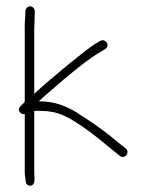

<svg xmlns="http://www.w3.org/2000/svg" viewBox="-20 -578 472 606"><path d="M75.1 -558C67.2 -558 60.1 -550.9 60.1 -543V-537C60.1 -520.3 57.1 -507.8 58.1 -483V-256C56.1 -254.7 54.4 -253 53.1 -251L45.1 -243C31.4 -230.5 46 -215 58.1 -218V-33C58.1 -27.7 58.8 -21.7 60.1 -15L61.1 -5C61.1 2.7 69 9.4 77.1 8C93.2 5.1 88.1 -16.7 88.1 -33V-228H108.1C134.9 -228 158.8 -223.3 179.8 -213.9C229 -192 290.2 -142.1 339.5 -101L358.5 -86C373.5 -73.7 392.2 -97 376.5 -110L358.5 -124C318.5 -157.3 287 -181.7 235.7 -214C193.6 -243.3 151.1 -258 108.1 -258H102.5C108.4 -264 116.2 -271.2 126.1 -279.5C146.5 -296.7 178.2 -325.2 199.7 -342.5C225 -362.9 261.3 -393.6 295.5 -413L311.5 -423C330.2 -434.2 311.7 -458.1 296.5 -449L279.5 -439C250.8 -421.2 136.2 -327.1 88.1 -282V-484L89.7 -537V-543C89.7 -550.9 83 -558 75.1 -558Z"/></svg>

Font: MewTooHand
Style: Condensed
Weight: 400
Designer: Mew Too, Robert Jablonski
Version: Version 0.77